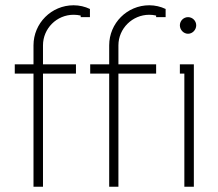

<svg xmlns="http://www.w3.org/2000/svg" viewBox="-20 -708 825 728"><path d="M662 -612C662 -595 676 -580 693 -580C710 -580 724 -595 724 -612C724 -629 710 -643 693 -643C676 -643 662 -629 662 -612ZM679 -429V0H715V-464H662V-429ZM608 -674C589 -683 568 -688 546 -688C462 -688 394 -620 394 -536V-464H322V-429H394V0H429V-429H572V-464H429V-536C429 -600 482 -652 546 -652C555 -652 563 -651 572 -649V-643H608ZM321 -674C302 -683 281 -688 259 -688C175 -688 107 -620 107 -536V-464H36V-429H107V0H143V-429H268V-464H143V-536C143 -600 195 -652 259 -652C268 -652 277 -651 286 -649V-643H321Z"/></svg>

Font: Rawengulk
Style: Regular
Weight: 400
Version: Version 0.9